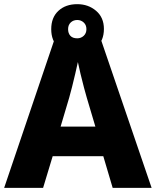

<svg xmlns="http://www.w3.org/2000/svg" viewBox="-20 -902 748 922"><path d="M0 0 243 -717H463L708 0H521L476 -152H233L187 0ZM271 -294H438L397 -432Q392 -448 383.5 -480.5Q375 -513 366.5 -548Q358 -583 354 -604Q349 -581 341.5 -548.5Q334 -516 326 -484.5Q318 -453 312 -432ZM351 -642Q295 -642 260.5 -674Q226 -706 226 -762Q226 -818 260.5 -850Q295 -882 351 -882Q404 -882 441.5 -850Q479 -818 479 -763Q479 -706 442 -674Q405 -642 351 -642ZM351 -718Q369 -718 382 -730Q395 -742 395 -762Q395 -782 382 -794Q369 -806 351 -806Q332 -806 319.5 -794Q307 -782 307 -762Q307 -742 318 -730Q329 -718 351 -718Z"/></svg>

Font: Noto Sans Symbols ExtraBold
Style: Regular
Weight: 800
Version: Version 2.002